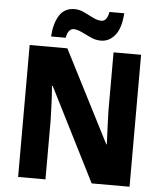

<svg xmlns="http://www.w3.org/2000/svg" viewBox="-61 -982 876 1035"><g transform="rotate(5 377.5 -464.5)"><path d="M679 0H474L219 -505H215Q219 -457 221 -408Q223 -359 224 -319V0H76V-714H280L534 -217H537Q535 -263 533 -310Q531 -357 530 -396V-714H679ZM187 -770Q191 -840 218.5 -884Q246 -928 301 -928Q327 -928 353 -915.5Q379 -903 403.5 -890.5Q428 -878 451 -878Q464 -878 474 -890Q484 -902 489 -929H569Q564 -848 532.5 -809.5Q501 -771 456 -771Q428 -771 401.5 -783Q375 -795 350 -807.5Q325 -820 304 -820Q293 -820 282 -809Q271 -798 266 -770Z"/></g></svg>

Font: Noto Sans Devanagari SemiCondensed ExtraBold
Style: Regular
Weight: 800
Width: 4
Designer: Jelle Bosma - Monotype Design Team
Foundry: Monotype Imaging Inc.
Version: Version 2.004; ttfautohint (v1.8.4.7-5d5b)